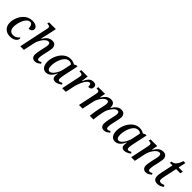

<svg xmlns="http://www.w3.org/2000/svg" viewBox="386 -2332 3915 3915"><g transform="rotate(45 2343.0 -375.0)"><path d="M242 10Q188 10 142.5 -13Q97 -36 69.5 -81.5Q42 -127 42 -197Q42 -241 55 -289.5Q68 -338 92.5 -383.5Q117 -429 153.5 -466Q190 -503 238.5 -524.5Q287 -546 346 -546Q398 -546 431 -532Q464 -518 479.5 -496Q495 -474 495 -448Q495 -429 484 -412.5Q473 -396 452 -385.5Q431 -375 400 -375Q400 -424 381.5 -460Q363 -496 323 -496Q293 -496 267 -474.5Q241 -453 220 -419Q199 -385 185 -344Q171 -303 163.5 -262.5Q156 -222 156 -190Q156 -127 184 -91.5Q212 -56 266 -56Q319 -56 353.5 -79.5Q388 -103 409 -129Q414 -126 417 -118Q420 -110 420 -101Q420 -78 401 -52.5Q382 -27 343 -8.5Q304 10 242 10Z M960 10Q914 10 889 -18.5Q864 -47 864 -91Q864 -114 868.5 -146Q873 -178 882 -222L899 -301Q902 -314 907 -335Q912 -356 916 -379Q920 -402 920 -418Q920 -438 911.5 -457.5Q903 -477 874 -477Q845 -477 815 -454Q785 -431 759.5 -394.5Q734 -358 716 -319.5Q698 -281 692 -251L639 0H535L665 -619Q670 -637 672 -651.5Q674 -666 674 -670Q674 -689 665 -699Q656 -709 641 -712.5Q626 -716 607 -716H596L605 -760H801L760 -569Q750 -522 738.5 -477.5Q727 -433 722 -414H732Q773 -479 817 -512Q861 -545 919 -545Q960 -545 983 -529.5Q1006 -514 1017 -489Q1028 -464 1028 -433Q1028 -408 1021.5 -378.5Q1015 -349 1010 -323L984 -207Q978 -179 974.5 -152.5Q971 -126 971 -104Q971 -81 980.5 -68.5Q990 -56 1006 -56Q1022 -56 1037 -62Q1052 -68 1069 -79L1088 -49Q1064 -28 1033 -9Q1002 10 960 10Z M1279 10Q1235 10 1205 -14Q1175 -38 1161 -79.5Q1147 -121 1147 -173Q1147 -220 1160 -271.5Q1173 -323 1198 -371.5Q1223 -420 1259.5 -459.5Q1296 -499 1343.5 -522.5Q1391 -546 1449 -546Q1473 -546 1495.5 -541.5Q1518 -537 1537.5 -529Q1557 -521 1570 -510L1616 -535H1652L1584 -217Q1582 -206 1578 -185Q1574 -164 1571.5 -142.5Q1569 -121 1569 -107Q1569 -82 1577.5 -69Q1586 -56 1602 -56Q1619 -56 1636 -63.5Q1653 -71 1671 -81L1690 -50Q1675 -37 1651.5 -23Q1628 -9 1600.5 0.5Q1573 10 1546 10Q1508 10 1486 -11.5Q1464 -33 1464 -72Q1464 -92 1466 -108Q1468 -124 1473 -148H1467Q1444 -98 1416 -62.5Q1388 -27 1354.5 -8.5Q1321 10 1279 10ZM1320 -56Q1346 -56 1372.5 -76Q1399 -96 1422.5 -129.5Q1446 -163 1465 -204.5Q1484 -246 1492 -288L1529 -463Q1518 -480 1498 -488.5Q1478 -497 1455 -497Q1416 -497 1385 -475Q1354 -453 1330.5 -416.5Q1307 -380 1291 -336.5Q1275 -293 1267 -249Q1259 -205 1259 -170Q1259 -108 1276.5 -82Q1294 -56 1320 -56Z M1828 -402Q1831 -415 1832.5 -428.5Q1834 -442 1834 -447Q1834 -475 1811 -483.5Q1788 -492 1759 -492H1749L1758 -536H1944L1923 -393H1932Q1951 -436 1973.5 -470.5Q1996 -505 2027 -525.5Q2058 -546 2104 -546Q2148 -546 2169 -526.5Q2190 -507 2190 -475Q2190 -437 2168.5 -415.5Q2147 -394 2100 -394Q2100 -432 2092 -454.5Q2084 -477 2059 -477Q2034 -477 2008 -450.5Q1982 -424 1958.5 -380Q1935 -336 1916 -283.5Q1897 -231 1886 -180L1848 0H1744Z M2950 9Q2920 9 2898 -3.5Q2876 -16 2865 -39Q2854 -62 2854 -91Q2854 -115 2858.5 -147Q2863 -179 2872 -223L2889 -301Q2892 -315 2897 -336Q2902 -357 2906 -379.5Q2910 -402 2910 -419Q2910 -439 2901.5 -458.5Q2893 -478 2865 -478Q2843 -478 2820.5 -464.5Q2798 -451 2778 -428.5Q2758 -406 2740 -379Q2722 -352 2709 -323.5Q2696 -295 2689 -270L2675 -204Q2672 -190 2667 -161.5Q2662 -133 2657.5 -100.5Q2653 -68 2649.5 -40.5Q2646 -13 2646 0H2540Q2540 -14 2543.5 -41.5Q2547 -69 2552 -103Q2557 -137 2563 -169.5Q2569 -202 2574 -225L2591 -301Q2594 -318 2599 -339Q2604 -360 2607.5 -381.5Q2611 -403 2611 -419Q2611 -438 2603 -457.5Q2595 -477 2567 -477Q2537 -477 2507.5 -454.5Q2478 -432 2452.5 -396Q2427 -360 2409.5 -322.5Q2392 -285 2386 -255L2332 0H2228L2312 -401Q2314 -414 2316 -427.5Q2318 -441 2318 -446Q2318 -475 2299 -483.5Q2280 -492 2251 -492H2241L2250 -536H2444L2419 -415H2428Q2469 -480 2512 -512.5Q2555 -545 2611 -545Q2652 -545 2675 -530Q2698 -515 2708.5 -490Q2719 -465 2719 -434Q2719 -429 2718.5 -424Q2718 -419 2717 -414H2727Q2767 -479 2810 -512.5Q2853 -546 2910 -546Q2950 -546 2973.5 -530.5Q2997 -515 3007.5 -489.5Q3018 -464 3018 -434Q3018 -409 3011.5 -379Q3005 -349 3000 -323L2974 -208Q2968 -180 2964.5 -153.5Q2961 -127 2961 -104Q2961 -81 2970.5 -69Q2980 -57 2996 -57Q3012 -57 3027 -63Q3042 -69 3059 -80L3078 -50Q3054 -29 3023 -10Q2992 9 2950 9Z M3269 10Q3225 10 3195 -14Q3165 -38 3151 -79.5Q3137 -121 3137 -173Q3137 -220 3150 -271.5Q3163 -323 3188 -371.5Q3213 -420 3249.5 -459.5Q3286 -499 3333.5 -522.5Q3381 -546 3439 -546Q3463 -546 3485.5 -541.5Q3508 -537 3527.5 -529Q3547 -521 3560 -510L3606 -535H3642L3574 -217Q3572 -206 3568 -185Q3564 -164 3561.5 -142.5Q3559 -121 3559 -107Q3559 -82 3567.5 -69Q3576 -56 3592 -56Q3609 -56 3626 -63.5Q3643 -71 3661 -81L3680 -50Q3665 -37 3641.5 -23Q3618 -9 3590.5 0.5Q3563 10 3536 10Q3498 10 3476 -11.5Q3454 -33 3454 -72Q3454 -92 3456 -108Q3458 -124 3463 -148H3457Q3434 -98 3406 -62.5Q3378 -27 3344.5 -8.5Q3311 10 3269 10ZM3310 -56Q3336 -56 3362.5 -76Q3389 -96 3412.5 -129.5Q3436 -163 3455 -204.5Q3474 -246 3482 -288L3519 -463Q3508 -480 3488 -488.5Q3468 -497 3445 -497Q3406 -497 3375 -475Q3344 -453 3320.5 -416.5Q3297 -380 3281 -336.5Q3265 -293 3257 -249Q3249 -205 3249 -170Q3249 -108 3266.5 -82Q3284 -56 3310 -56Z M4159 10Q4113 10 4088 -18.5Q4063 -47 4063 -91Q4063 -114 4067.5 -146Q4072 -178 4081 -222L4098 -301Q4101 -314 4106 -335Q4111 -356 4115 -379Q4119 -402 4119 -418Q4119 -438 4110.5 -457.5Q4102 -477 4073 -477Q4043 -477 4013.5 -454Q3984 -431 3958.5 -394.5Q3933 -358 3915 -319.5Q3897 -281 3891 -251L3838 0H3734L3818 -401Q3821 -415 3822.5 -428.5Q3824 -442 3824 -446Q3824 -475 3805 -483.5Q3786 -492 3757 -492H3747L3756 -536H3948L3924 -414H3934Q3974 -479 4017 -512Q4060 -545 4118 -545Q4159 -545 4182 -529.5Q4205 -514 4216 -489Q4227 -464 4227 -433Q4227 -408 4220.5 -378.5Q4214 -349 4209 -323L4183 -207Q4177 -179 4173.5 -152.5Q4170 -126 4170 -104Q4170 -81 4179.5 -68.5Q4189 -56 4205 -56Q4221 -56 4236 -62Q4251 -68 4268 -79L4287 -49Q4263 -28 4232 -9Q4201 10 4159 10Z M4490 10Q4454 10 4429 -3Q4404 -16 4390.5 -42Q4377 -68 4377 -107Q4377 -125 4380 -148.5Q4383 -172 4387 -191L4447 -477H4371L4381 -519Q4402 -519 4423.5 -527Q4445 -535 4466.5 -555Q4488 -575 4507 -609.5Q4526 -644 4543 -697H4599L4565 -536H4686L4674 -477H4553L4492 -194Q4487 -170 4483.5 -148Q4480 -126 4480 -111Q4480 -82 4494 -69.5Q4508 -57 4533 -57Q4554 -57 4576 -63.5Q4598 -70 4614 -79L4632 -42Q4602 -20 4567 -5Q4532 10 4490 10Z"/></g></svg>

Font: ET Text
Style: Italic
Weight: 470
Italic angle: -12°
Designer: Monotype Design Team
Foundry: Monotype Imaging Inc.
Version: Version 2.009